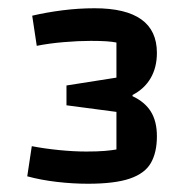

<svg xmlns="http://www.w3.org/2000/svg" viewBox="-20 -760 457 465"><path d="M193 -315Q156 -315 117.5 -319.5Q79 -324 46 -333L57 -406Q88 -400 123.5 -396.5Q159 -393 189 -393Q216 -393 233.5 -394.5Q251 -396 262 -398V-489L141 -505V-553L262 -572V-657Q252 -659 237.5 -660Q223 -661 200 -661Q170 -661 134.5 -658Q99 -655 69 -649L58 -722Q92 -730 131 -735Q170 -740 209 -740Q360 -740 360 -632Q360 -597 345 -571Q330 -545 301 -530V-527Q331 -513 345.5 -489.5Q360 -466 360 -430Q360 -391 345.5 -365.5Q331 -340 294.5 -327.5Q258 -315 193 -315Z"/></svg>

Font: Changa SemiBold
Style: Regular
Weight: 600
Designer: Eduardo Rodriguez Tunni
Foundry: Eduardo Rodriguez Tunni
Version: Version 3.002; ttfautohint (v1.8.2)